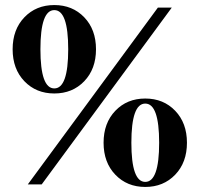

<svg xmlns="http://www.w3.org/2000/svg" viewBox="-20 -730 790 760"><path d="M605 -700H660L145 0H90ZM555 -10Q610 -10 610 -165Q610 -320 555 -320Q500 -320 500 -165Q500 -10 555 -10ZM673.5 -291.5Q720 -243 720 -165Q720 -87 673.5 -38.5Q627 10 555 10Q483 10 436.5 -38.5Q390 -87 390 -165Q390 -243 436.5 -291.5Q483 -340 555 -340Q627 -340 673.5 -291.5ZM195 -380Q250 -380 250 -535Q250 -690 195 -690Q140 -690 140 -535Q140 -380 195 -380ZM313.5 -661.5Q360 -613 360 -535Q360 -457 313.5 -408.5Q267 -360 195 -360Q123 -360 76.5 -408.5Q30 -457 30 -535Q30 -613 76.5 -661.5Q123 -710 195 -710Q267 -710 313.5 -661.5Z"/></svg>

Font: Yeseva One
Style: Regular
Weight: 400
Designer: Jovanny Lemonad
Foundry: Jovanny Lemonad
Version: Version 2.000